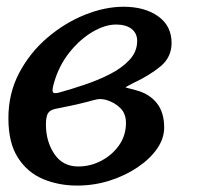

<svg xmlns="http://www.w3.org/2000/svg" viewBox="-20 -552 608 583"><path d="M5.5 -193Q5.5 -268.5 38.2 -330.5Q71 -392.5 123.8 -437.5Q176.5 -482.5 237.5 -507Q298.5 -531.5 355 -531.5Q419.5 -531.5 460.2 -502.5Q501 -473.5 501 -421.5Q501 -378.5 467.8 -350.8Q434.5 -323 384 -299.5Q359 -287 362 -286.2Q365 -285.5 393 -278Q432 -268 455.2 -240Q478.5 -212 478.5 -164.5Q478.5 -131.5 456.8 -100.2Q435 -69 397.5 -43.8Q360 -18.5 312.8 -3.5Q265.5 11.5 214 11.5Q158.5 11.5 111 -8.2Q63.5 -28 34.5 -73Q5.5 -118 5.5 -193ZM161.5 -271.5Q197.5 -281.5 238.2 -295.2Q279 -309 315 -327.5Q351 -346 373.8 -370.8Q396.5 -395.5 396.5 -428Q396.5 -451 379.5 -464.2Q362.5 -477.5 332.5 -477.5Q299 -477.5 261 -455.2Q223 -433 191 -393Q159 -353 144 -300.5Q138 -280.5 140.2 -273.2Q142.5 -266 161.5 -271.5ZM246 -243Q221 -236.5 194.8 -231Q168.5 -225.5 148.5 -221.5Q131.5 -218 125.5 -207.8Q119.5 -197.5 119.5 -173.5Q119.5 -122.5 145 -84.5Q170.5 -46.5 217.5 -46.5Q254.5 -46.5 287.8 -64Q321 -81.5 341.8 -111.2Q362.5 -141 362.5 -178.5Q362.5 -207 345.5 -223.8Q328.5 -240.5 304.5 -248Q287.5 -253 274.2 -250.2Q261 -247.5 246 -243Z"/></svg>

Font: Besley* Medium
Style: Italic
Weight: 500
Italic angle: -13°
Designer: Owen Earl
Foundry: indestructible type*
Version: Version 3.000; ttfautohint (v1.8.3)